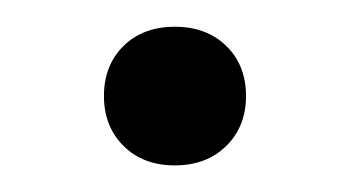

<svg xmlns="http://www.w3.org/2000/svg" viewBox="-20 -314 264 145"><path d="M165.8 -241.5Q165.8 -218.5 150.9 -203.8Q136 -189.1 112 -189.1Q88 -189.1 73.3 -203.8Q58.5 -218.5 58.5 -241.5Q58.5 -264.7 73.3 -279.3Q88 -293.8 112 -293.8Q136 -293.8 150.9 -279.3Q165.8 -264.7 165.8 -241.5Z"/></svg>

Font: Rasa
Style: Regular
Weight: 400
Version: Version 1.000;PS 1.000;hotconv 1.0.88;makeotf.lib2.5.647800;